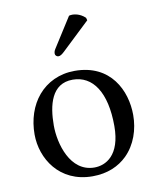

<svg xmlns="http://www.w3.org/2000/svg" viewBox="-79 -735 661 806"><g transform="rotate(-10 252.0 -331.5)"><path d="M270 -671 194.4 -552C186.3 -539.2 183 -535.2 183 -524C183 -517 190 -511 197 -511C204 -511 212 -515 227 -530L342 -639L339 -650C316 -672 290.4 -673 284 -673C279 -673 273 -672 270 -671ZM41 -205C41 -103 109 10 251 10C315.4 10 363.8 -12.7 397.9 -46C442.7 -89.8 463 -152.7 463 -214C463 -318 406 -439 253 -439C187.2 -439 132.9 -412 96.3 -369C60 -326.4 41 -268.2 41 -205ZM238 -404C324 -404 377 -326 377 -182C377 -56 312 -25 265 -25C161 -25 127 -151 127 -228C127 -315 148 -404 238 -404Z"/></g></svg>

Font: Libertinus Serif
Style: Regular
Weight: 400
Designer: Philipp H. Poll
Foundry: Khaled Hosny
Version: Version 6.2